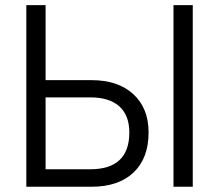

<svg xmlns="http://www.w3.org/2000/svg" viewBox="-20 -710 833 730"><path d="M80.1 -690.4H153.3V-405.3H328.1Q428.7 -405.3 486.8 -352.1Q544.9 -298.8 544.9 -206.1Q544.9 -108.4 487.8 -54.2Q430.7 0 328.1 0H80.1ZM153.3 -339.8V-66.4H322.3Q471.7 -66.4 471.7 -206.1Q471.7 -271.5 433.6 -305.7Q395.5 -339.8 322.3 -339.8ZM639.6 -690.4H712.9V0H639.6Z"/></svg>

Font: DINish
Style: Regular
Weight: 400
Designer: Bert Driehuis
Foundry: Playbeing
Version: Version 3.008; git-95204e4c-release